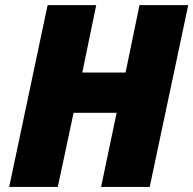

<svg xmlns="http://www.w3.org/2000/svg" viewBox="-20 -734 759 754"><path d="M567.9 0H377L438 -291H269L207 0H16.1L167 -713.9H357.9L303.2 -449.2H473.1L527.8 -713.9H719.2Z"/></svg>

Font: Open Sans Extrabold
Style: Italic
Weight: 800
Italic angle: -12°
Foundry: Ascender Corporation
Version: Version 1.10